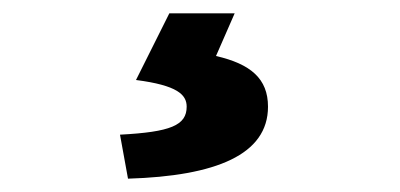

<svg xmlns="http://www.w3.org/2000/svg" viewBox="-20 -24 600 288"><path d="M172 244C304 240 382 208 382 136C382 94 356 72 304 60L332 -4H234L184 96C246 104 260 118 260 136C260 164 236 174 160 178Z"/></svg>

Font: Source Sans Pro Black
Style: Regular
Weight: 900
Designer: Paul D. Hunt
Foundry: Adobe Systems Incorporated
Version: Version 3.006;hotconv 1.0.111;makeotfexe 2.5.65597